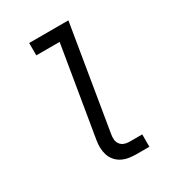

<svg xmlns="http://www.w3.org/2000/svg" viewBox="-178 -838 855 941"><g transform="rotate(-30 250.0 -367.5)"><path d="M315 0Q294 0 273 -3.5Q252 -7 234 -16.5Q216 -26 203 -41.5Q190 -57 184 -76.5Q178 -96 177.5 -117.5Q177 -139 181 -160L265 -665H133V-735H355L258 -149Q255 -134 256 -119Q257 -104 265 -92.5Q273 -81 286.5 -75.5Q300 -70 315 -70H389V0Z"/></g></svg>

Font: Iosevka Curly Slab Oblique
Style: Regular
Weight: 400
Italic angle: -9°
Monospace: yes
Designer: Belleve Invis
Foundry: Belleve Invis
Version: Version 11.1.0; ttfautohint (v1.8.3)